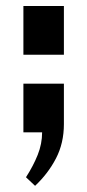

<svg xmlns="http://www.w3.org/2000/svg" viewBox="-20 -435 287 631"><path d="M95.3 175.7 65.4 147.5Q89.4 110.3 103.9 74Q118.4 37.7 118.4 0H56.9V-160.1H190V-27.2Q190 35.4 164 85.5Q138 135.6 95.3 175.7ZM56.9 -255.2V-415.3H190V-255.2Z"/></svg>

Font: Anaheim
Style: Regular
Weight: 400
Designer: Vernon Adams
Foundry: Vernon Adams
Version: Version 2.001